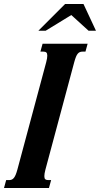

<svg xmlns="http://www.w3.org/2000/svg" viewBox="-36 -933 497 953"><path d="M193.4 -624.5Q196.3 -635.3 197.5 -643.3Q198.7 -651.4 198.7 -657.2Q198.7 -668.5 193.8 -672.6Q189 -676.8 179.2 -676.8H164.6L175.3 -715.8H398.9L388.2 -676.8H374Q366.7 -676.8 360.8 -674.6Q355 -672.4 350.1 -666.7Q345.2 -661.1 341.1 -650.9Q336.9 -640.6 332.5 -624.5L189.5 -91.3Q186.5 -80.1 185.3 -72.3Q184.1 -64.5 184.1 -58.6Q184.1 -46.9 189 -43Q193.8 -39.1 203.6 -39.1H217.8L207 0H-16.1L-5.4 -39.1H8.8Q16.1 -39.1 21.7 -41.3Q27.3 -43.5 32.2 -49.1Q37.1 -54.7 41.5 -64.9Q45.9 -75.2 50.3 -91.3ZM287.1 -913.1H378.4L440.4 -780.3H403.8L317.9 -858.4L190.4 -780.3H154.3Z"/></svg>

Font: Arian AMU Serif
Style: Bold Italic
Weight: 700
Italic angle: -15°
Designer: Ruben Hakobyan (Tarumian)
Foundry: Ruben Hakobyan (Tarumian)
Version: Version 1.002